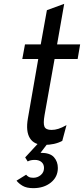

<svg xmlns="http://www.w3.org/2000/svg" viewBox="-20 -742 437 999"><path d="M209 12Q157.5 12 135.5 -23.2Q113.5 -58.5 125 -125L179 -435H96L110 -511H192L224 -689L314 -722L277 -511H397L384 -435H264L212 -144Q204 -99 211.5 -82.5Q219 -66 248 -66Q266 -66 284 -71.8Q302 -77.5 326 -91L304 -9Q265 12 209 12ZM153 237Q118.5 237 98 225Q77.5 213 66 198L116 167Q120.5 173 129 178Q137.5 183 153 183Q175.5 183 192.2 168.8Q209 154.5 209 132Q209 112.5 196 101.2Q183 90 161 90Q150 90 141.2 91.8Q132.5 93.5 124 98L111 77L183 -1H232L191 53Q240.5 53 260.8 76Q281 99 281 132Q281 178.5 244.8 207.8Q208.5 237 153 237Z"/></svg>

Font: Overpass
Style: Italic
Weight: 400
Italic angle: -10°
Designer: Delve Withrington, Dave Bailey, Thomas Jockin
Foundry: Delve Fonts LLC
Version: Version 4.000